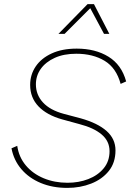

<svg xmlns="http://www.w3.org/2000/svg" viewBox="-20 -908 644 936"><path d="M308 8Q236 8 178.5 -16Q121 -40 84 -83.5Q47 -127 36 -185L64 -197Q72 -142 106 -101.5Q140 -61 193 -39Q246 -17 309 -17Q364 -17 410.5 -35Q457 -53 485.5 -87.5Q514 -122 514 -171Q514 -220 475.5 -252.5Q437 -285 367 -303L283 -326Q208 -347 167.5 -389.5Q127 -432 127 -494Q127 -544 154 -584Q181 -624 232 -647.5Q283 -671 354 -671Q445 -671 509 -631.5Q573 -592 595 -511L568 -499Q547 -577 490 -611.5Q433 -646 352 -646Q291 -646 247 -626Q203 -606 179 -572.5Q155 -539 155 -497Q155 -446 189.5 -408.5Q224 -371 291 -353L374 -331Q456 -308 499.5 -269.5Q543 -231 543 -175Q543 -115 510.5 -74.5Q478 -34 424.5 -13Q371 8 308 8ZM438 -888 513 -743H487L420 -868L295 -743H265L407 -888Z"/></svg>

Font: Work Sans ExtraLight
Style: Italic
Weight: 200
Italic angle: -13°
Designer: Wei Huang
Foundry: Wei Huang
Version: Version 2.012; ttfautohint (v1.8.3)